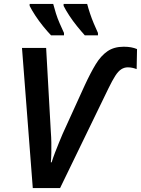

<svg xmlns="http://www.w3.org/2000/svg" viewBox="-20 -958 718 978"><path d="M147 0 92 -714H215L239 -285Q241 -260 241.5 -232.5Q242 -205 241.5 -179.5Q241 -154 239 -131H243Q250 -154 260 -180Q270 -206 280.5 -231.5Q291 -257 299 -276L411 -522Q441 -587 467.5 -630.5Q494 -674 527.5 -697Q561 -720 610 -720Q631 -720 647.5 -717Q664 -714 678 -708L676 -606Q666 -610 654.5 -612.5Q643 -615 631 -615Q613 -615 597.5 -605Q582 -595 567 -571.5Q552 -548 533 -509L286 0ZM412 -778Q394 -798 372.5 -824.5Q351 -851 333 -878.5Q315 -906 304 -928V-938H424Q430 -915 438.5 -889.5Q447 -864 457.5 -839Q468 -814 479 -790V-778ZM240 -778Q221 -798 199.5 -824.5Q178 -851 160 -878.5Q142 -906 131 -928V-938H251Q257 -915 265 -889.5Q273 -864 284 -839Q295 -814 306 -790V-778Z"/></svg>

Font: Noto Sans Display SemiBold
Style: Italic
Weight: 600
Italic angle: -12°
Designer: Monotype Design Team
Foundry: Monotype Imaging Inc.
Version: Version 2.003